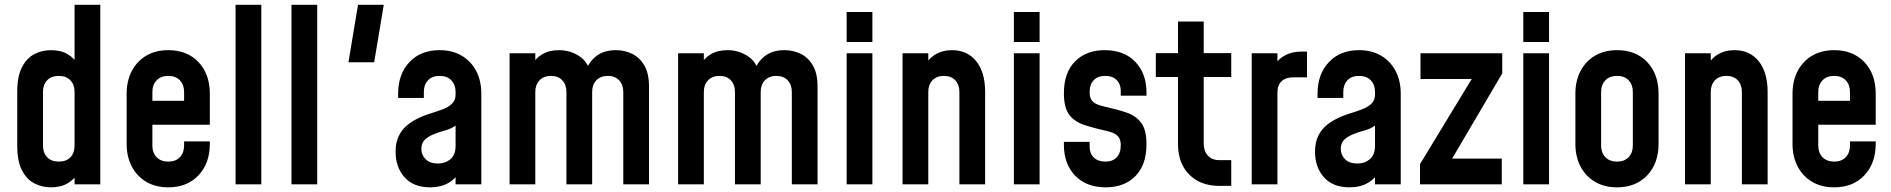

<svg xmlns="http://www.w3.org/2000/svg" viewBox="-20 -770 7900 802"><path d="M192.5 12.5Q156 12.5 124 -3.8Q92 -20 72 -58Q52 -96 52 -162V-386Q52 -451.5 72 -489.8Q92 -528 124 -544.2Q156 -560.5 192.5 -560.5Q235 -560.5 264.2 -542.8Q293.5 -525 310 -493L291.5 -468V-750H399V0H291.5V-79.5L310 -55Q293.5 -23 264.2 -5.2Q235 12.5 192.5 12.5ZM225.5 -95Q257 -95 274.2 -113.2Q291.5 -131.5 291.5 -162V-386Q291.5 -416 274.2 -434.5Q257 -453 225.5 -453Q194 -453 176.8 -434.5Q159.5 -416 159.5 -386V-162Q159.5 -132 176.8 -113.5Q194 -95 225.5 -95Z M683 12.5Q630.5 12.5 591.5 -10.2Q552.5 -33 530.8 -74Q509 -115 509 -169.5V-378.5Q509 -432.5 530.8 -473.8Q552.5 -515 591.5 -537.8Q630.5 -560.5 683 -560.5Q762 -560.5 809.2 -510.5Q856.5 -460.5 856.5 -378.5V-249H601V-349H749V-386Q749 -416 731.5 -434.5Q714 -453 683 -453Q652 -453 634.2 -434.5Q616.5 -416 616.5 -386V-162Q616.5 -132 634.2 -113.5Q652 -95 683 -95Q714 -95 731.5 -113.5Q749 -132 749 -162V-179.5H856.5V-169.5Q856.5 -88 809.2 -37.8Q762 12.5 683 12.5Z M964 0V-750H1071.5V0Z M1197.5 0V-750H1305V0Z M1435.5 -510 1475.5 -750H1583L1543 -510Z M1777 12.5Q1707 12.5 1669.8 -29.5Q1632.5 -71.5 1632.5 -136Q1632.5 -174 1644.8 -200Q1657 -226 1676.8 -243.5Q1696.5 -261 1720 -272.5Q1747 -286.5 1775.5 -295.2Q1804 -304 1828.5 -313.2Q1853 -322.5 1868 -336.8Q1883 -351 1883 -375V-386Q1883 -416 1865.2 -434.5Q1847.5 -453 1816.5 -453Q1785 -453 1767.8 -434.5Q1750.5 -416 1750.5 -386V-361H1643V-378.5Q1643 -460.5 1690.2 -510.5Q1737.5 -560.5 1816.5 -560.5Q1869 -560.5 1908 -537.8Q1947 -515 1968.8 -474Q1990.5 -433 1990.5 -378.5V0H1883V-82.5L1901.5 -58.5Q1885 -24 1853 -5.8Q1821 12.5 1777 12.5ZM1809 -87Q1840 -87 1861.5 -105Q1883 -123 1883 -162V-245.5Q1864 -231.5 1838.8 -225Q1813.5 -218.5 1789 -208Q1765.5 -198.5 1752.8 -184.5Q1740 -170.5 1740 -148Q1740 -123 1757.8 -105Q1775.5 -87 1809 -87Z M2108.5 0V-547.5H2216V-467.5L2197.5 -492Q2214 -524.5 2243.5 -542.5Q2273 -560.5 2315 -560.5Q2360.5 -560.5 2399 -536Q2437.5 -511.5 2450 -455L2422 -461Q2436 -507.5 2468.5 -534Q2501 -560.5 2552.5 -560.5Q2589 -560.5 2620.5 -545.2Q2652 -530 2671.5 -496.5Q2691 -463 2691 -408.5V0H2583.5V-386Q2583.5 -416 2566.2 -434.5Q2549 -453 2519 -453Q2488.5 -453 2471 -434.5Q2453.5 -416 2453.5 -386V0H2346V-386Q2346 -416 2328.8 -434.5Q2311.5 -453 2281.5 -453Q2251 -453 2233.5 -434.5Q2216 -416 2216 -386V0Z M2812.5 0V-547.5H2920V-467.5L2901.5 -492Q2918 -524.5 2947.5 -542.5Q2977 -560.5 3019 -560.5Q3064.5 -560.5 3103 -536Q3141.5 -511.5 3154 -455L3126 -461Q3140 -507.5 3172.5 -534Q3205 -560.5 3256.5 -560.5Q3293 -560.5 3324.5 -545.2Q3356 -530 3375.5 -496.5Q3395 -463 3395 -408.5V0H3287.5V-386Q3287.5 -416 3270.2 -434.5Q3253 -453 3223 -453Q3192.5 -453 3175 -434.5Q3157.5 -416 3157.5 -386V0H3050V-386Q3050 -416 3032.8 -434.5Q3015.5 -453 2985.5 -453Q2955 -453 2937.5 -434.5Q2920 -416 2920 -386V0Z M3516.5 0V-547.5H3624V0ZM3516.5 -594.5V-720H3624V-594.5Z M3750 0V-547.5H3857.5V-465.5L3838 -487Q3855.5 -523 3886 -541.8Q3916.5 -560.5 3956.5 -560.5Q4021 -560.5 4058 -514Q4095 -467.5 4095 -386V0H3987.5V-386Q3987.5 -416 3970.2 -434.5Q3953 -453 3923 -453Q3892.5 -453 3875 -434.5Q3857.5 -416 3857.5 -386V0Z M4215 0V-547.5H4322.5V0ZM4215 -594.5V-720H4322.5V-594.5Z M4599 12.5Q4518 12.5 4471 -36.2Q4424 -85 4424 -165V-177.5H4531.5V-157.5Q4531.5 -129 4549 -112Q4566.5 -95 4597 -95Q4627.5 -95 4644.5 -112.8Q4661.5 -130.5 4661.5 -163.5Q4661.5 -182.5 4654.8 -194Q4648 -205.5 4634 -212.5Q4620 -219.5 4596.5 -224.5Q4544.5 -236 4505.5 -249.5Q4466.5 -263 4445.2 -292.2Q4424 -321.5 4424 -380Q4424 -467 4470.8 -513.8Q4517.5 -560.5 4594.5 -560.5Q4675.5 -560.5 4722.2 -511.8Q4769 -463 4769 -383V-370.5H4661.5V-390.5Q4661.5 -418.5 4644.2 -435.8Q4627 -453 4596 -453Q4566 -453 4548.8 -435.2Q4531.5 -417.5 4531.5 -385Q4531.5 -366 4538 -354.5Q4544.5 -343 4559 -336Q4573.5 -329 4596.5 -324Q4647 -313 4685.8 -299.8Q4724.5 -286.5 4746.8 -257Q4769 -227.5 4769 -168Q4769 -81.5 4722.8 -34.5Q4676.5 12.5 4599 12.5Z M5074 6.5Q4995 6.5 4947.8 -40.5Q4900.5 -87.5 4900.5 -170.5V-448.5H4808V-548H4900.5V-680H5008V-548H5123V-448.5H5008V-170.5Q5008 -139 5025.5 -120Q5043 -101 5074 -101H5123V6.5Z M5208.5 0V-547.5H5316V-461.5L5296.5 -484.5Q5314 -519.5 5344.5 -537Q5375 -554.5 5415 -554.5H5439.5V-447H5381.5Q5351 -447 5333.5 -430.8Q5316 -414.5 5316 -384.5V0Z M5617.5 12.5Q5547.5 12.5 5510.2 -29.5Q5473 -71.5 5473 -136Q5473 -174 5485.2 -200Q5497.5 -226 5517.2 -243.5Q5537 -261 5560.5 -272.5Q5587.5 -286.5 5616 -295.2Q5644.5 -304 5669 -313.2Q5693.5 -322.5 5708.5 -336.8Q5723.5 -351 5723.5 -375V-386Q5723.5 -416 5705.8 -434.5Q5688 -453 5657 -453Q5625.5 -453 5608.2 -434.5Q5591 -416 5591 -386V-361H5483.5V-378.5Q5483.5 -460.5 5530.8 -510.5Q5578 -560.5 5657 -560.5Q5709.5 -560.5 5748.5 -537.8Q5787.5 -515 5809.2 -474Q5831 -433 5831 -378.5V0H5723.5V-82.5L5742 -58.5Q5725.5 -24 5693.5 -5.8Q5661.5 12.5 5617.5 12.5ZM5649.5 -87Q5680.5 -87 5702 -105Q5723.5 -123 5723.5 -162V-245.5Q5704.5 -231.5 5679.2 -225Q5654 -218.5 5629.5 -208Q5606 -198.5 5593.2 -184.5Q5580.5 -170.5 5580.5 -148Q5580.5 -123 5598.2 -105Q5616 -87 5649.5 -87Z M5911.5 0V-84.5L6154.5 -484.5L6179.5 -440H5913.5V-547.5H6255V-463.5L6019.5 -63L5993.5 -107.5H6253V0Z M6343 0V-547.5H6450.5V0ZM6343 -594.5V-720H6450.5V-594.5Z M6734.5 12.5Q6682 12.5 6643 -10.2Q6604 -33 6582.2 -74Q6560.5 -115 6560.5 -169.5V-378.5Q6560.5 -432.5 6582.2 -473.8Q6604 -515 6643 -537.8Q6682 -560.5 6734.5 -560.5Q6813.5 -560.5 6860.8 -510.5Q6908 -460.5 6908 -378.5V-169.5Q6908 -88 6860.8 -37.8Q6813.5 12.5 6734.5 12.5ZM6734.5 -95Q6765.5 -95 6783 -113.5Q6800.5 -132 6800.5 -162V-386Q6800.5 -416 6783 -434.5Q6765.5 -453 6734.5 -453Q6703.5 -453 6685.8 -434.5Q6668 -416 6668 -386V-162Q6668 -132 6685.8 -113.5Q6703.5 -95 6734.5 -95Z M7018.5 0V-547.5H7126V-465.5L7106.5 -487Q7124 -523 7154.5 -541.8Q7185 -560.5 7225 -560.5Q7289.5 -560.5 7326.5 -514Q7363.5 -467.5 7363.5 -386V0H7256V-386Q7256 -416 7238.8 -434.5Q7221.5 -453 7191.5 -453Q7161 -453 7143.5 -434.5Q7126 -416 7126 -386V0Z M7641.5 12.5Q7589 12.5 7550 -10.2Q7511 -33 7489.2 -74Q7467.5 -115 7467.5 -169.5V-378.5Q7467.5 -432.5 7489.2 -473.8Q7511 -515 7550 -537.8Q7589 -560.5 7641.5 -560.5Q7720.5 -560.5 7767.8 -510.5Q7815 -460.5 7815 -378.5V-249H7559.5V-349H7707.5V-386Q7707.5 -416 7690 -434.5Q7672.5 -453 7641.5 -453Q7610.5 -453 7592.8 -434.5Q7575 -416 7575 -386V-162Q7575 -132 7592.8 -113.5Q7610.5 -95 7641.5 -95Q7672.5 -95 7690 -113.5Q7707.5 -132 7707.5 -162V-179.5H7815V-169.5Q7815 -88 7767.8 -37.8Q7720.5 12.5 7641.5 12.5Z"/></svg>

Font: Mohave Light SemiBold
Style: Regular
Weight: 600
Version: Version 2.003